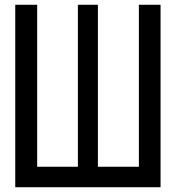

<svg xmlns="http://www.w3.org/2000/svg" viewBox="-20 -786 740 806"><path d="M44 -766V0H654V-766H563V-86H391V-766H307V-86H136V-766Z"/></svg>

Font: Kawkab Mono Light
Style: Bold
Weight: 400
Monospace: yes
Designer: Abdullah Arif
Foundry: Abdullah Arif
Version: Version 1.000;PS 000.500;hotconv 1.0.88;makeotf.lib2.5.64775